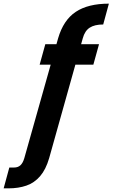

<svg xmlns="http://www.w3.org/2000/svg" viewBox="-160 -796 616 1051"><path d="M-140 235 -109 121H-83Q-62 121 -48.5 109Q-35 97 -27 70L158 -586Q187 -686 254.5 -731Q322 -776 436 -776L405 -662Q358 -662 331 -644.5Q304 -627 293 -586L109 70Q91 132 59.5 168.5Q28 205 -15.5 220Q-59 235 -113 235ZM57 -442 88 -554H382L351 -442Z"/></svg>

Font: DM Sans 24pt
Style: Bold Italic
Weight: 700
Italic angle: -10°
Designer: Colophon Foundry, Jonny Pinhorn
Foundry: Colophon Foundry
Version: Version 4.004;gftools[0.9.30]